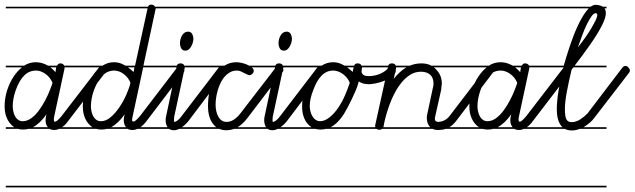

<svg xmlns="http://www.w3.org/2000/svg" viewBox="-25 -571 2743 830"><path d="M335 -14H231Q220 -9 209 -9Q198 -9 189 -14H98Q87 -11 75 -11Q63 -11 52 -14H0V-21H37Q27 -27 19 -37Q8 -50 1.5 -68.5Q-5 -87 -5 -112Q-5 -146 5.5 -179.5Q16 -213 34 -240Q50 -264 70 -280H0V-287H79Q102 -302 129 -302Q152 -302 173 -292Q178 -290 183 -287H221Q223 -289 225 -292Q229 -297 235 -297Q245 -297 249 -292Q252 -290 253 -287H335V-280H254V-275L209 -66Q207 -58 208 -51Q208 -46 212 -45Q216 -44 224 -51Q232 -58 241 -69L401 -277Q408 -285 414 -285Q420 -285 427 -279Q434 -273 434 -266Q434 -260 429 -256L269 -47Q257 -30 243 -21H335ZM192 -185Q196 -195 198 -200.5Q200 -206 202 -213Q192 -237 171.5 -251.5Q151 -266 131 -266Q101 -266 79.5 -244.5Q58 -223 43 -181Q30 -144 30 -112Q30 -100 33 -87.5Q36 -75 41.5 -66Q47 -57 55 -52Q63 -47 73 -47Q92 -47 109.5 -59.5Q127 -72 142 -92Q157 -112 170 -136.5Q183 -161 192 -185ZM335 239H0V232H335ZM335 -535H0V-542H335ZM172 -51Q172 -64 176 -77Q148 -37 117 -21H182Q172 -33 172 -51ZM215 -259Q215 -262 216 -268Q217 -273 218 -280H193Q204 -271 215 -259Z M673 -535H648Q648 -530 647 -529L595 -287H673V-280H594L548 -66Q546 -57 546 -51Q546 -46 552.5 -45.5Q559 -45 580 -69L739 -277Q745 -285 752 -285Q759 -285 765.5 -278.5Q772 -272 772 -266Q772 -260 767 -256L608 -47Q595 -30 582 -21H673V-14H570Q559 -9 548 -9Q535 -9 527 -14H437Q426 -11 414 -11Q402 -11 391 -14H335V-21H375Q365 -27 357 -37Q346 -50 339.5 -68.5Q333 -87 333 -112Q333 -146 344 -179.5Q355 -213 373 -240Q388 -264 408 -280H335V-287H418Q441 -302 467 -302Q492 -302 512 -290Q515 -289 518 -287H558L559 -288L613 -535H335V-542H615Q618 -551 628 -551Q638 -551 643 -545Q644 -544 645 -542H673ZM539 -213Q535 -224 527.5 -233.5Q520 -243 510.5 -250.5Q501 -258 490 -262Q479 -266 469 -266Q440 -266 418.5 -244.5Q397 -223 381 -181Q368 -144 368 -112Q368 -100 371 -87.5Q374 -75 379.5 -66Q385 -57 393 -52Q401 -47 411 -47Q433 -47 453 -64Q473 -81 490.5 -106.5Q508 -132 521 -161.5Q534 -191 539 -213ZM673 239H335V232H673ZM519 -22Q510 -35 510 -51Q510 -64 514 -77Q486 -37 455 -21H519ZM552 -260Q555 -266 555 -273Q555 -277 556 -280H528Q540 -271 552 -260Z M853 -280H774Q774 -279 773.5 -277.5Q773 -276 773 -275L728 -66Q727 -57 727 -51Q727 -48 728 -44Q735 -44 743.5 -51Q752 -58 760 -69L919 -277Q925 -285 932 -285Q939 -285 945.5 -279Q952 -273 952 -266Q952 -260 947 -256L789 -47Q775 -30 761 -21H853V-14H750Q738 -8 728 -8Q714 -8 706 -14H673V-21H699Q691 -35 691 -52Q691 -61 694 -73L738 -280H673V-287H739Q743 -297 755 -297Q764 -297 769 -292Q771 -289 772 -287H853ZM792 -434Q802 -432 806.5 -422.5Q811 -413 811 -404Q811 -394 808 -385Q805 -376 800.5 -368.5Q796 -361 790 -356.5Q784 -352 777 -352Q764 -352 758.5 -362Q753 -372 753 -384Q753 -392 755 -400.5Q757 -409 761.5 -417Q766 -425 772.5 -429.5Q779 -434 787 -434ZM853 239H673V232H853ZM853 -535H673V-542H853Z M1099 -14H987Q971 -8 953 -8Q936 -8 923 -14H853V-21H910Q901 -28 894 -38Q884 -52 879 -71Q874 -90 874 -112Q874 -127 876 -147Q878 -167 883 -188Q888 -209 897.5 -229.5Q907 -250 921 -266Q928 -274 935 -280H853V-287H945Q949 -289 954 -292Q973 -302 998 -302Q1005 -302 1017.5 -299.5Q1030 -297 1042 -292Q1047 -289 1052 -287H1099V-280H1063Q1072 -273 1072 -265Q1072 -258 1066 -252Q1060 -246 1054 -246Q1050 -246 1044 -249L1031 -255Q1024 -259 1016 -262.5Q1008 -266 998 -266Q966 -266 940 -232Q926 -212 917 -183Q907 -149 907 -119Q907 -87 919.5 -65.5Q932 -44 955 -44Q986 -44 1016 -83L1167 -279Q1172 -287 1180 -287Q1187 -287 1193.5 -280.5Q1200 -274 1200 -269Q1200 -262 1195 -258L1044 -60Q1024 -34 1002 -21H1099ZM1099 -535H853V-542H1099ZM1099 239H853V232H1099Z M1279 -280H1200Q1200 -279 1199.5 -277.5Q1199 -276 1199 -275L1154 -66Q1153 -57 1153 -51Q1153 -48 1154 -44Q1161 -44 1169.5 -51Q1178 -58 1186 -69L1345 -277Q1351 -285 1358 -285Q1365 -285 1371.5 -279Q1378 -273 1378 -266Q1378 -260 1373 -256L1215 -47Q1201 -30 1187 -21H1279V-14H1176Q1164 -8 1154 -8Q1140 -8 1132 -14H1099V-21H1125Q1117 -35 1117 -52Q1117 -61 1120 -73L1164 -280H1099V-287H1165Q1169 -297 1181 -297Q1190 -297 1195 -292Q1197 -289 1198 -287H1279ZM1218 -434Q1228 -432 1232.5 -422.5Q1237 -413 1237 -404Q1237 -394 1234 -385Q1231 -376 1226.5 -368.5Q1222 -361 1216 -356.5Q1210 -352 1203 -352Q1190 -352 1184.5 -362Q1179 -372 1179 -384Q1179 -392 1181 -400.5Q1183 -409 1187.5 -417Q1192 -425 1198.5 -429.5Q1205 -434 1213 -434ZM1279 239H1099V232H1279ZM1279 -535H1099V-542H1279Z M1587 -14H1385Q1373 -11 1361 -11Q1349 -11 1338 -14H1279V-21H1322Q1312 -27 1304 -37Q1293 -50 1287 -68.5Q1281 -87 1281 -112Q1281 -146 1291 -179.5Q1301 -213 1319 -240Q1335 -264 1355 -280H1279V-287H1365Q1388 -302 1415 -302Q1439 -302 1459 -290Q1462 -289 1465 -287H1506Q1509 -297 1521 -297Q1530 -297 1535 -292Q1537 -289 1538 -287H1587V-280H1540Q1540 -275 1539 -271Q1538 -267 1538 -263Q1538 -254 1545 -248Q1552 -242 1570 -242Q1582 -242 1594 -244.5Q1606 -247 1617 -251.5Q1628 -256 1637.5 -262.5Q1647 -269 1653 -277Q1659 -285 1667 -285Q1673 -285 1679.5 -278.5Q1686 -272 1686 -266Q1686 -252 1671 -241Q1656 -230 1637 -222Q1618 -214 1598.5 -210.5Q1579 -207 1571 -207Q1558 -207 1547 -209.5Q1536 -212 1526 -219L1523 -209Q1520 -197 1513 -180.5Q1506 -164 1497 -145Q1488 -126 1478.5 -108Q1469 -90 1461 -77Q1435 -37 1404 -21H1587ZM1487 -213Q1483 -224 1475.5 -233.5Q1468 -243 1458 -250.5Q1448 -258 1437 -262Q1426 -266 1415 -266Q1387 -266 1365.5 -244.5Q1344 -223 1329 -181Q1314 -144 1314 -112Q1314 -100 1317.5 -87.5Q1321 -75 1327 -66Q1333 -57 1341 -52Q1349 -47 1358 -47Q1379 -47 1400 -64Q1421 -81 1438 -106.5Q1455 -132 1467.5 -161.5Q1480 -191 1487 -213ZM1587 -535H1279V-542H1587ZM1587 239H1279V232H1587ZM1500 -260 1501 -268 1504 -280H1475Q1488 -271 1500 -260Z M2009 -14H1902Q1887 -9 1870 -9Q1855 -9 1845 -14H1627Q1622 -10 1615 -10Q1608 -10 1602 -14H1587V-21H1597Q1597 -23 1597 -25V-30L1652 -280H1587V-287H1653Q1657 -297 1669 -297Q1678 -297 1683 -292Q1685 -289 1686 -287H1746Q1770 -297 1797 -297Q1818 -297 1834 -290Q1837 -288 1840 -287H2009V-280H1850Q1856 -276 1861 -270Q1873 -258 1879 -242.5Q1885 -227 1885 -209Q1884 -204 1883.5 -197.5Q1883 -191 1882 -182L1856 -66Q1855 -64 1855 -59Q1855 -49 1860 -46.5Q1865 -44 1870 -44Q1900 -46 1918 -69L2077 -277Q2083 -285 2090 -285Q2097 -285 2103.5 -279.5Q2110 -274 2110 -266Q2110 -260 2105 -256L1946 -47Q1933 -30 1917 -21H2009ZM1830 -27Q1824 -35 1822 -45Q1820 -55 1820 -63Q1820 -69 1821 -73L1846 -190Q1849 -198 1849 -210Q1849 -235 1834.5 -248Q1820 -261 1795 -261Q1770 -261 1749.5 -248.5Q1729 -236 1712 -215.5Q1695 -195 1681.5 -169.5Q1668 -144 1658.5 -117.5Q1649 -91 1642.5 -67Q1636 -43 1633 -24L1632 -21H1835ZM2009 239H1587V232H2009ZM2009 -535H1587V-542H2009ZM1687 -277Q1687 -276 1687 -275L1677 -230Q1703 -263 1732 -280H1688Q1688 -279 1687 -277Z M2344 -14H2240Q2229 -9 2218 -9Q2207 -9 2198 -14H2107Q2096 -11 2084 -11Q2072 -11 2061 -14H2009V-21H2046Q2036 -27 2028 -37Q2017 -50 2010.5 -68.5Q2004 -87 2004 -112Q2004 -146 2014.5 -179.5Q2025 -213 2043 -240Q2059 -264 2079 -280H2009V-287H2088Q2111 -302 2138 -302Q2161 -302 2182 -292Q2187 -290 2192 -287H2230Q2232 -289 2234 -292Q2238 -297 2244 -297Q2254 -297 2258 -292Q2261 -290 2262 -287H2344V-280H2263V-275L2218 -66Q2216 -58 2217 -51Q2217 -46 2221 -45Q2225 -44 2233 -51Q2241 -58 2250 -69L2410 -277Q2417 -285 2423 -285Q2429 -285 2436 -279Q2443 -273 2443 -266Q2443 -260 2438 -256L2278 -47Q2266 -30 2252 -21H2344ZM2201 -185Q2205 -195 2207 -200.5Q2209 -206 2211 -213Q2201 -237 2180.5 -251.5Q2160 -266 2140 -266Q2110 -266 2088.5 -244.5Q2067 -223 2052 -181Q2039 -144 2039 -112Q2039 -100 2042 -87.5Q2045 -75 2050.5 -66Q2056 -57 2064 -52Q2072 -47 2082 -47Q2101 -47 2118.5 -59.5Q2136 -72 2151 -92Q2166 -112 2179 -136.5Q2192 -161 2201 -185ZM2344 239H2009V232H2344ZM2344 -535H2009V-542H2344ZM2181 -51Q2181 -64 2185 -77Q2157 -37 2126 -21H2191Q2181 -33 2181 -51ZM2224 -259Q2224 -262 2225 -268Q2226 -273 2227 -280H2202Q2213 -271 2224 -259Z M2597 -280H2454L2446 -270Q2434 -220 2425.5 -175Q2417 -130 2417 -100Q2417 -67 2423.5 -55Q2430 -43 2446 -43Q2465 -43 2483.5 -55Q2502 -67 2515 -81L2665 -278Q2671 -286 2679 -286Q2686 -286 2692 -279Q2698 -272 2698 -266Q2698 -261 2694 -256L2543 -60Q2535 -49 2523.5 -39.5Q2512 -30 2499 -22Q2498 -22 2497 -21H2597V-14H2482L2473 -11Q2460 -7 2448 -7Q2430 -7 2416 -14H2344V-21H2407Q2382 -43 2382 -100Q2382 -133 2389.5 -179Q2397 -225 2409 -274Q2410 -277 2411 -280H2344V-287H2412Q2424 -329 2438 -371Q2454 -419 2472 -458Q2490 -497 2509 -522Q2515 -529 2520 -535H2344V-542H2528Q2537 -548 2545 -550H2551Q2570 -549 2581 -542H2597V-535H2588Q2594 -527 2594 -514Q2594 -492 2574 -455Q2557 -422 2524 -375Q2496 -335 2459 -287H2597ZM2473 -366Q2492 -390 2507 -411.5Q2522 -433 2533 -452Q2544 -471 2550.5 -484.5Q2557 -498 2557 -506Q2557 -514 2549 -514Q2541 -513 2532 -500.5Q2523 -488 2513 -468Q2503 -448 2493 -421.5Q2483 -395 2473 -366ZM2597 239H2344V232H2597Z"/></svg>

Font: Gruenewald VA 1. Klasse
Style: Regular
Weight: 400
Designer: Peter Wiegel
Foundry: Peter Wiegel, nach dem Schriftentwurf von Dr. H. Gr¸newald
Version: Version 0.007